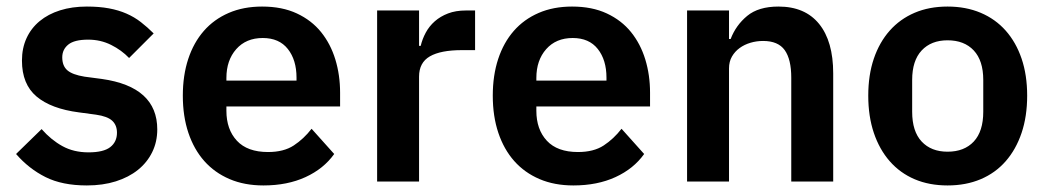

<svg xmlns="http://www.w3.org/2000/svg" viewBox="-20 -554 3194 586"><path d="M245 12Q170 12 119 -13.5Q68 -39 29 -84L107 -160Q136 -127 170.5 -108Q205 -89 250 -89Q296 -89 316.5 -105Q337 -121 337 -149Q337 -172 322.5 -185.5Q308 -199 273 -204L221 -211Q136 -222 91.5 -259.5Q47 -297 47 -369Q47 -407 61 -437.5Q75 -468 101 -489.5Q127 -511 163.5 -522.5Q200 -534 245 -534Q283 -534 312.5 -528.5Q342 -523 366 -512.5Q390 -502 410 -486.5Q430 -471 449 -452L374 -377Q351 -401 319 -417Q287 -433 249 -433Q207 -433 188.5 -418Q170 -403 170 -379Q170 -353 185.5 -339.5Q201 -326 238 -320L291 -313Q460 -289 460 -159Q460 -121 444.5 -89.5Q429 -58 401 -35.5Q373 -13 333.5 -0.5Q294 12 245 12Z M784 12Q726 12 680.5 -7.5Q635 -27 603.5 -62.5Q572 -98 555 -148.5Q538 -199 538 -262Q538 -324 554.5 -374Q571 -424 602 -459.5Q633 -495 678 -514.5Q723 -534 780 -534Q841 -534 886 -513Q931 -492 960 -456Q989 -420 1003.5 -372.5Q1018 -325 1018 -271V-229H671V-216Q671 -159 703 -124.5Q735 -90 798 -90Q846 -90 876.5 -110Q907 -130 931 -161L1000 -84Q968 -39 912.5 -13.5Q857 12 784 12ZM782 -438Q731 -438 701 -404Q671 -370 671 -316V-308H885V-317Q885 -371 858.5 -404.5Q832 -438 782 -438Z M1131 0V-522H1259V-414H1264Q1269 -435 1279.5 -454.5Q1290 -474 1307 -489Q1324 -504 1347.5 -513Q1371 -522 1402 -522H1430V-401H1390Q1325 -401 1292 -382Q1259 -363 1259 -320V0Z M1730 12Q1672 12 1626.5 -7.5Q1581 -27 1549.5 -62.5Q1518 -98 1501 -148.5Q1484 -199 1484 -262Q1484 -324 1500.5 -374Q1517 -424 1548 -459.5Q1579 -495 1624 -514.5Q1669 -534 1726 -534Q1787 -534 1832 -513Q1877 -492 1906 -456Q1935 -420 1949.5 -372.5Q1964 -325 1964 -271V-229H1617V-216Q1617 -159 1649 -124.5Q1681 -90 1744 -90Q1792 -90 1822.5 -110Q1853 -130 1877 -161L1946 -84Q1914 -39 1858.5 -13.5Q1803 12 1730 12ZM1728 -438Q1677 -438 1647 -404Q1617 -370 1617 -316V-308H1831V-317Q1831 -371 1804.5 -404.5Q1778 -438 1728 -438Z M2077 0V-522H2205V-435H2210Q2226 -477 2260.5 -505.5Q2295 -534 2356 -534Q2437 -534 2480 -481Q2523 -428 2523 -330V0H2395V-317Q2395 -373 2375 -401Q2355 -429 2309 -429Q2289 -429 2270.5 -423.5Q2252 -418 2237.5 -407.5Q2223 -397 2214 -381.5Q2205 -366 2205 -345V0Z M2872 12Q2816 12 2771.5 -7Q2727 -26 2695.5 -62Q2664 -98 2647 -148.5Q2630 -199 2630 -262Q2630 -325 2647 -375Q2664 -425 2695.5 -460.5Q2727 -496 2771.5 -515Q2816 -534 2872 -534Q2928 -534 2973 -515Q3018 -496 3049.5 -460.5Q3081 -425 3098 -375Q3115 -325 3115 -262Q3115 -199 3098 -148.5Q3081 -98 3049.5 -62Q3018 -26 2973 -7Q2928 12 2872 12ZM2872 -91Q2923 -91 2952 -122Q2981 -153 2981 -213V-310Q2981 -369 2952 -400Q2923 -431 2872 -431Q2822 -431 2793 -400Q2764 -369 2764 -310V-213Q2764 -153 2793 -122Q2822 -91 2872 -91Z"/></svg>

Font: IBM Plex Sans KR SemiBold
Style: Regular
Weight: 600
Designer: Mike Abbink; Paul van der Laan; Pieter van Rosmalen; Wujin Sim; Chorong Kim; Dohee Lee;
Foundry: Sandoll Inc.
Version: Version 1.000